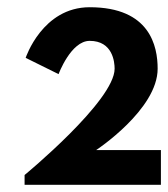

<svg xmlns="http://www.w3.org/2000/svg" viewBox="-20 -1281 465 531"><path d="M228 -1168C292 -1168 297 -1109 297 -1091C297 -1002 48 -797 48 -797V-770H425V-866H246C246 -866 416 -978 416 -1091C416 -1153 395 -1261 228 -1261C97 -1261 51 -1121 51 -1121L142 -1076C142 -1076 176 -1168 228 -1168Z"/></svg>

Font: Poland Can Into
Style: BigWritings
Weight: 700
Foundry: Cannot Into Space Fonts
Version: Version 0.92